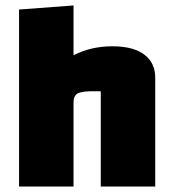

<svg xmlns="http://www.w3.org/2000/svg" viewBox="-20 -685 635 705"><path d="M250 -308V0H50V-650L250 -665V-482Q314 -515 392 -515Q470 -515 510 -484.5Q550 -454 550 -400V0H350V-350H319Q283 -350 266.5 -342.5Q250 -335 250 -308Z"/></svg>

Font: Myanmar Thuriya
Style: Regular
Weight: 400
Designer: Danh Hong
Foundry: Google Inc.
Version: Version 2.00 November 23, 2015